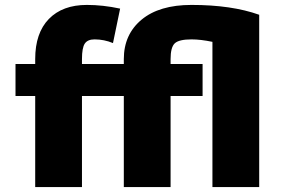

<svg xmlns="http://www.w3.org/2000/svg" viewBox="-20 -760 1141 780"><path d="M1033 -700V0H843V-590Q795 -600 758 -600Q707 -600 690 -584Q673 -568 673 -520V-500H803V-370H673V0H483V-370H313V0H123V-370H43V-500H123V-520Q123 -626 178.5 -683Q234 -740 333 -740Q398 -740 468 -725L439 -585Q403 -600 364 -600Q336 -600 324.5 -583Q313 -566 313 -520V-500H483V-520Q483 -620 555 -680Q627 -740 758 -740Q921 -740 1033 -700Z"/></svg>

Font: Mplus 1p Black
Style: Regular
Weight: 900
Version: Version 1.061